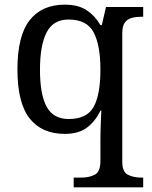

<svg xmlns="http://www.w3.org/2000/svg" viewBox="-20 -566 654 826"><path d="M297 240V198H330Q364 198 388 185.5Q412 173 412 126V40Q412 24 412.5 -0.5Q413 -25 414 -50Q415 -75 416 -90H412Q390 -44 354 -17Q318 10 259 10Q160 10 107.5 -56.5Q55 -123 55 -267Q55 -412 107.5 -479Q160 -546 259 -546Q317 -546 353.5 -521.5Q390 -497 412 -458H418L436 -536H596V-494H588Q566 -494 547 -489Q528 -484 517 -469Q506 -454 506 -422V130Q506 174 530.5 186Q555 198 588 198H596V240ZM276 -54Q354 -54 383 -106.5Q412 -159 412 -267Q412 -371 383 -426.5Q354 -482 275 -482Q209 -482 180.5 -426.5Q152 -371 152 -266Q152 -160 180.5 -107Q209 -54 276 -54Z"/></svg>

Font: Noto Serif Vithkuqi
Style: Regular
Weight: 400
Version: Version 1.005